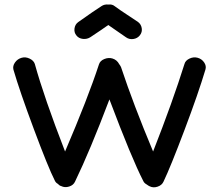

<svg xmlns="http://www.w3.org/2000/svg" viewBox="-20 -800 962 844"><path d="M638 19Q633 17 625 11Q614 5 610 -4Q559 -103 461 -363Q375 -136 310 -2Q303 14 284 20Q265 26 249 18Q241 16 234 8Q225 3 221 -6Q192 -63 129 -232Q66 -401 39 -494Q35 -510 46 -525.5Q57 -541 75 -546Q92 -551 110 -542.5Q128 -534 133 -519Q174 -371 266 -134Q367 -370 415 -517Q420 -533 438.5 -540.5Q457 -548 474 -543Q494 -537 504 -518Q510 -510 512 -505Q566 -342 653 -134Q739 -353 791 -519Q795 -534 813 -542.5Q831 -551 849 -546Q867 -541 877.5 -525.5Q888 -510 883 -494Q852 -390 791 -228.5Q730 -67 699 -2Q692 14 673 20.5Q654 27 638 19ZM378 -637Q363 -627 344.5 -629Q326 -631 316 -644Q305 -657 307.5 -675Q310 -693 324 -703Q393 -752 426 -773Q439 -782 457 -780Q473 -782 484 -773Q504 -758 540 -734.5Q576 -711 586 -704Q600 -694 603 -676.5Q606 -659 595 -645Q584 -631 566 -628.5Q548 -626 534 -636L456 -690Q452 -687 422 -666.5Q392 -646 378 -637Z"/></svg>

Font: Hoogli
Style: Bold
Weight: 700
Designer: Anand Singh Naorem
Foundry: Brand New Type
Version: Version 1.00 b007